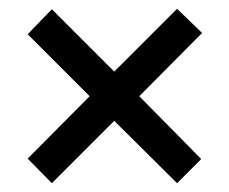

<svg xmlns="http://www.w3.org/2000/svg" viewBox="-20 -572 522 437"><path d="M383 -552 440 -497 297 -353 438 -210 383 -155 240 -297 98 -155 43 -211 184 -353 43 -494 98 -551 240 -409Z"/></svg>

Font: Noto Sans Lao Condensed Medium
Style: Regular
Weight: 500
Width: 3
Designer: Monotype Design Team
Foundry: Monotype Imaging Inc.
Version: Version 2.003; ttfautohint (v1.8.4.7-5d5b)